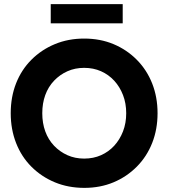

<svg xmlns="http://www.w3.org/2000/svg" viewBox="-20 -901 842 931"><path d="M32 -352Q32 -431 58 -497Q84 -563 132.5 -611.5Q181 -660 246 -687Q311 -714 388 -714Q466 -714 530.5 -687Q595 -660 643.5 -611Q692 -562 718 -496Q744 -430 744 -352Q744 -274 718 -208Q692 -142 643.5 -93Q595 -44 530.5 -17Q466 10 389 10Q311 10 246 -17Q181 -44 132.5 -92.5Q84 -141 58 -207.5Q32 -274 32 -352ZM592 -352Q592 -400 576.5 -440Q561 -480 534 -509.5Q507 -539 470 -555.5Q433 -572 388 -572Q344 -572 307 -555.5Q270 -539 242 -509.5Q214 -480 199.5 -440Q185 -400 185 -352Q185 -304 199.5 -264Q214 -224 242 -194.5Q270 -165 307 -148.5Q344 -132 388 -132Q433 -132 470 -148.5Q507 -165 534 -194.5Q561 -224 576.5 -264Q592 -304 592 -352ZM226 -788V-881H575V-788Z"/></svg>

Font: Our Lexend SemiBold
Style: Regular
Weight: 600
Designer: Bonnie Shaver-Troup, Thomas Jockin
Foundry: Lexend
Version: Version 1.007